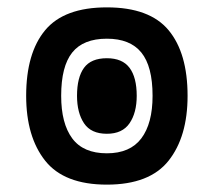

<svg xmlns="http://www.w3.org/2000/svg" viewBox="-20 -488 579 521"><path d="M270 13Q154 13 102.5 -52Q51 -117 51 -228Q51 -344 102.5 -406Q154 -468 270 -468Q386 -468 437.5 -406Q489 -344 489 -228Q489 -117 437.5 -52Q386 13 270 13ZM270 -72Q333 -72 363.5 -112.5Q394 -153 394 -228Q394 -308 363.5 -345.5Q333 -383 270 -383Q206 -383 176 -345.5Q146 -308 146 -228Q146 -153 176 -112.5Q206 -72 270 -72ZM270 -125Q227 -125 208 -153.5Q189 -182 189 -228Q189 -278 208 -304Q227 -330 270 -330Q312 -330 331.5 -304Q351 -278 351 -228Q351 -182 331.5 -153.5Q312 -125 270 -125Z"/></svg>

Font: Noto Sans Thai UI ExtCond ExtBd
Style: Regular
Weight: 800
Width: 2
Designer: Monotype Design Team
Foundry: Monotype Imaging Inc.
Version: Version 2.000